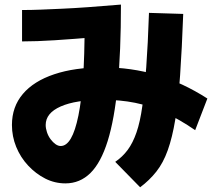

<svg xmlns="http://www.w3.org/2000/svg" viewBox="-20 -784 920 822"><path d="M31.1 -248.9Q31.1 -326.7 77.8 -381.7Q124.4 -436.7 212.2 -466.1Q300 -495.6 421.1 -495.6Q542.2 -495.6 652.2 -462.8Q762.2 -430 867.8 -362.2L815.6 -226.7Q747.8 -273.3 685 -302.2Q622.2 -331.1 558.3 -343.9Q494.4 -356.7 421.1 -356.7Q304.4 -356.7 240 -328.3Q175.6 -300 175.6 -248.9Q175.6 -234.4 181.1 -217.8Q186.7 -201.1 196.7 -187.8Q206.7 -174.4 217.8 -166.7Q228.9 -158.9 240 -158.9Q264.4 -158.9 283.3 -191.1Q302.2 -223.3 315.6 -288.9Q328.9 -354.4 335.6 -450.6Q342.2 -546.7 342.2 -675.6L398.9 -625.6Q292.2 -616.7 214.4 -611.7Q136.7 -606.7 74.4 -606.7V-741.1Q114.4 -741.1 155.6 -742.8Q196.7 -744.4 246.1 -746.7Q295.6 -748.9 356.7 -753.3Q417.8 -757.8 497.8 -764.4Q497.8 -563.3 483.9 -418.3Q470 -273.3 441.1 -180.6Q412.2 -87.8 367.2 -43.3Q322.2 1.1 260 1.1Q214.4 1.1 173.9 -19.4Q133.3 -40 100.6 -75Q67.8 -110 49.4 -155Q31.1 -200 31.1 -248.9ZM473.3 -91.1Q504.4 -112.2 526.7 -142.2Q548.9 -172.2 564.4 -217.2Q580 -262.2 589.4 -330Q598.9 -397.8 606.1 -496.1Q613.3 -594.4 617.8 -728.9L764.4 -724.4Q758.9 -573.3 751.1 -462.2Q743.3 -351.1 730.6 -273.3Q717.8 -195.6 698.3 -141.1Q678.9 -86.7 649.4 -49.4Q620 -12.2 580 17.8Z"/></svg>

Font: Paperlogy 8 ExtraBold
Style: Regular
Weight: 800
Designer: redesigned by Lee Juim, glyphs from Gmarket Sans & Montserrat
Foundry: PT&
Version: Version 1.001